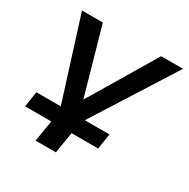

<svg xmlns="http://www.w3.org/2000/svg" viewBox="-154 -638 941 958"><g transform="rotate(30 316.0 -159.0)"><path d="M174 180 194 58H43L57 -31H221L204 -10L50 -498H170L279 -113H276L506 -498H632L322 -9L315 -31H478L464 58H311L291 180Z"/></g></svg>

Font: Nunito Sans 7pt SemiExpanded SemiBold
Style: Italic
Weight: 600
Width: 6
Italic angle: -9°
Designer: Vernon Adams
Foundry: Vernon Adams
Version: Version 3.101;gftools[0.9.27]